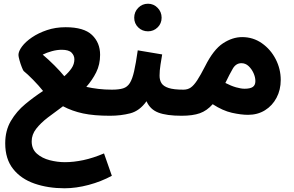

<svg xmlns="http://www.w3.org/2000/svg" viewBox="-20 -616 1576 1030"><path d="M326 394Q238 394 165.5 369Q93 344 50.5 290.5Q8 237 8 153Q8 84 38.5 32.5Q69 -19 115.5 -57.5Q162 -96 211 -128Q188 -157 157.5 -188Q127 -219 107 -235Q104 -238 97 -255.5Q90 -273 84.5 -293Q79 -313 79 -321Q79 -341 98 -366.5Q117 -392 151.5 -415.5Q186 -439 232 -454.5Q278 -470 332 -470Q430 -470 473.5 -428.5Q517 -387 517 -322Q517 -270 496 -228Q475 -186 443 -150Q474 -143 508.5 -139Q543 -135 580 -135Q618 -135 634 -115.5Q650 -96 650 -67Q650 -36 629 -15.5Q608 5 570 5Q484 5 425.5 -7.5Q367 -20 318 -46Q275 -15 236.5 14.5Q198 44 174 75Q150 106 150 142Q150 184 178 208.5Q206 233 247 243.5Q288 254 328 254Q375 254 427 243Q479 232 538 207L580 327Q523 358 455.5 376Q388 394 326 394ZM209 -323Q241 -296 272.5 -264.5Q304 -233 325 -207Q349 -228 364 -250Q379 -272 379 -298Q379 -318 364 -333.5Q349 -349 311 -349Q286 -349 258.5 -341.5Q231 -334 209 -323Z M570 5 580 -135Q618 -135 640.5 -142Q663 -149 676.5 -170.5Q690 -192 699.5 -234Q709 -276 719 -346L850 -324Q846 -301 841 -269Q836 -237 836 -210Q836 -186 846.5 -169.5Q857 -153 884.5 -144Q912 -135 964 -135Q1002 -135 1018 -115.5Q1034 -96 1034 -67Q1034 -36 1013.5 -15.5Q993 5 954 5Q874 5 829.5 -12Q785 -29 766 -73Q729 -21 678.5 -8Q628 5 570 5ZM774 -448Q743 -448 721.5 -469Q700 -490 700 -521Q700 -552 721.5 -574Q743 -596 774 -596Q804 -596 825.5 -574Q847 -552 847 -521Q847 -490 825.5 -469Q804 -448 774 -448Z M954 5 964 -135Q987 -135 1003.5 -146.5Q1020 -158 1038 -185.5Q1056 -213 1080 -260Q1125 -350 1176 -383.5Q1227 -417 1279 -417Q1338 -417 1385 -384Q1432 -351 1459 -298.5Q1486 -246 1486 -187Q1486 -134 1463.5 -91.5Q1441 -49 1401.5 -24.5Q1362 0 1311 0Q1273 0 1224 -11Q1175 -22 1121 -57Q1090 -22 1052 -8.5Q1014 5 954 5ZM1275 -277Q1246 -277 1229 -248Q1212 -219 1189 -171Q1220 -155 1246.5 -147.5Q1273 -140 1292 -140Q1322 -140 1336 -149.5Q1350 -159 1350 -181Q1350 -202 1340 -224Q1330 -246 1313.5 -261.5Q1297 -277 1275 -277Z"/></svg>

Font: TSCustom
Style: Regular
Weight: 400
Designer: Monotype Design Team
Foundry: Monotype Imaging Inc.
Version: Version 2.004; ttfautohint (v1.8.3) -l 8 -r 50 -G 200 -x 14 